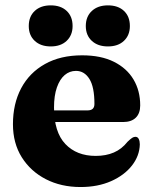

<svg xmlns="http://www.w3.org/2000/svg" viewBox="-20 -702 586 734"><path d="M516 -299Q516 -268.5 499 -252Q482 -235.5 450.5 -235.5H146V-280H315Q341 -280 341 -304.5Q341 -369.5 321.8 -400.2Q302.5 -431 270.5 -431Q246 -431 227.2 -415Q208.5 -399 197.5 -367.8Q186.5 -336.5 186.5 -291Q186.5 -197 229.8 -151.5Q273 -106 346 -106Q385 -106 415.2 -119Q445.5 -132 467.5 -160Q479 -171 485.2 -175Q491.5 -179 497.5 -179Q506.5 -179 510.5 -170.5Q514.5 -162 514.5 -150Q513.5 -106.5 484.5 -69.2Q455.5 -32 404.8 -9.5Q354 13 288 13Q213.5 13 155.2 -17Q97 -47 63.2 -100.8Q29.5 -154.5 29.5 -227Q29.5 -305.5 61 -364.8Q92.5 -424 151.8 -457.2Q211 -490.5 294 -490.5Q366 -490.5 415.5 -465.8Q465 -441 490.5 -398Q516 -355 516 -299ZM174 -524.5Q135.5 -524.5 112.8 -545.8Q90 -567 90 -602.5Q90 -639 112.8 -660.2Q135.5 -681.5 174 -681.5Q212.5 -681.5 235 -660.2Q257.5 -639 257.5 -602.5Q257.5 -567.5 235 -546Q212.5 -524.5 174 -524.5ZM392.5 -524.5Q354 -524.5 331 -545.8Q308 -567 308 -602.5Q308 -638.5 331 -660Q354 -681.5 392.5 -681.5Q431.5 -681.5 454 -660.2Q476.5 -639 476.5 -602.5Q476.5 -567.5 454 -546Q431.5 -524.5 392.5 -524.5Z"/></svg>

Font: Fraunces
Style: Bold
Weight: 700
Version: Version 1.000;[b76b70a41]